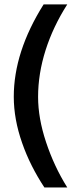

<svg xmlns="http://www.w3.org/2000/svg" viewBox="-20 -760 367 864"><path d="M179.7 83.5Q148.4 36.1 123.3 -13.7Q98.1 -63.5 79.6 -116.7Q42 -223.6 42 -324.7Q42 -526.9 176.3 -740.2H282.7Q218.8 -640.1 185.1 -534.2Q151.4 -428.2 151.4 -323.7Q151.4 -228.5 187 -121.1Q205.1 -66.4 228.8 -15.6Q252.4 35.2 282.7 83.5Z"/></svg>

Font: Ride Light
Style: Bold
Weight: 600
Version: Version 3.000